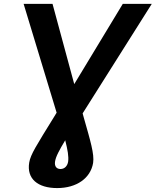

<svg xmlns="http://www.w3.org/2000/svg" viewBox="-20 -747 797 983"><path d="M100.9 -727.3 269.9 -170.1 257.1 -149.1C166.5 -2.1 136.4 43.7 129.6 85.2C115.8 167.6 172.6 215.9 272.7 215.9C372.2 215.9 443.5 165.5 456.7 87.4C463.8 42.3 442.8 -25.9 408 -148.4L403.1 -166.5L757.1 -727.3H608.7L360.1 -316.4L248.9 -727.3ZM261.7 81C265.3 54.7 284.1 21 313.9 -28.8C326.7 21.7 332.4 54.3 328.8 80.6C325.3 103 310.4 118.3 289.8 118.3C268.8 118.3 258.5 103.7 261.7 81Z"/></svg>

Font: Margiela Sans Semi Bold
Style: Italic
Weight: 600
Italic angle: -9.39999°
Designer: Stefan Endress, Andreas Faust
Version: Version 1.100;FEAKit 1.0